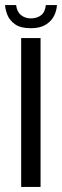

<svg xmlns="http://www.w3.org/2000/svg" viewBox="-27 -742 246 762"><path d="M57 0V-591H134V0ZM95 -630Q55 -630 33 -645.5Q11 -661 2.5 -682.5Q-6 -704 -7 -722H37Q40 -695 56.5 -682Q73 -669 95 -669Q120 -669 136 -681.5Q152 -694 155 -722H199Q198 -700 187.5 -679Q177 -658 154.5 -644Q132 -630 95 -630Z"/></svg>

Font: Alumni Sans Thin Medium
Style: Regular
Weight: 500
Version: Version 1.018